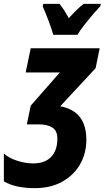

<svg xmlns="http://www.w3.org/2000/svg" viewBox="-30 -964 542 994"><path d="M151 10Q105 10 65.5 2.5Q26 -5 -10 -25V-169Q17 -145 60 -131.5Q103 -118 141 -118Q203 -118 235 -152Q267 -186 267 -246Q267 -288 240.5 -304Q214 -320 174 -320H109L129 -417L280 -589H103L129 -714H486L465 -611L282 -414Q352 -400 384.5 -356.5Q417 -313 417 -241Q417 -168 383.5 -111.5Q350 -55 290.5 -22.5Q231 10 151 10ZM246 -784Q237 -815 221 -857.5Q205 -900 191 -931L194 -944H278Q289 -931 301 -912.5Q313 -894 326 -870Q349 -895 368 -913.5Q387 -932 403 -944H492L490 -933Q474 -916 450 -888Q426 -860 404 -831.5Q382 -803 371 -784Z"/></svg>

Font: Noto Sans ExtraCondensed ExtraBold
Style: Italic
Weight: 800
Width: 2
Italic angle: -12°
Designer: Monotype Design Team
Foundry: Monotype Imaging Inc.
Version: Version 2.013; ttfautohint (v1.8.4.7-5d5b)